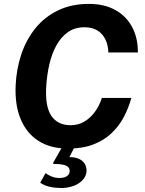

<svg xmlns="http://www.w3.org/2000/svg" viewBox="-20 -753 746 986"><path d="M295 212.5Q264.5 212.5 236.8 206.5Q209 200.5 186.5 185.5L213.5 136.5Q227.5 146 245.5 153.5Q263.5 161 285 161Q308 161 321.8 152.8Q335.5 144.5 337.5 130Q340.5 110.5 323.8 100Q307 89.5 261.5 89Q255 89 253 87.2Q251 85.5 255 79.5L303 -5H366.5L336.5 53.5Q373 54.5 392.8 66.5Q412.5 78.5 419.2 96.2Q426 114 424 131.5Q420 157 401 175.2Q382 193.5 354 203Q326 212.5 295 212.5ZM329 10Q238.5 10 177 -29.8Q115.5 -69.5 85.5 -142.8Q55.5 -216 60.5 -316.5Q64.5 -400.5 90 -475.8Q115.5 -551 162.8 -609Q210 -667 278.8 -700Q347.5 -733 436.5 -733Q515 -733 571.5 -702Q628 -671 658.2 -614.8Q688.5 -558.5 688 -483.5H536.5Q535.5 -521 521.5 -550.2Q507.5 -579.5 480.8 -596.2Q454 -613 413.5 -613Q364 -613 328.2 -587.5Q292.5 -562 269 -518.8Q245.5 -475.5 233.2 -421.5Q221 -367.5 217.5 -310Q211 -206 243.8 -158Q276.5 -110 342.5 -110Q382.5 -110 414.2 -129.2Q446 -148.5 468.5 -180.2Q491 -212 503 -250H654.5Q640.5 -198.5 615.8 -151.8Q591 -105 552.2 -68.5Q513.5 -32 458.8 -11Q404 10 329 10Z"/></svg>

Font: Public Sans Thin
Style: Bold Italic
Weight: 700
Italic angle: -8°
Version: Version 2.001